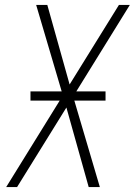

<svg xmlns="http://www.w3.org/2000/svg" viewBox="-20 -755 544 775"><path d="M5 0 221 -349H103V-386H229L126 -735H171L261 -414L460 -735H504L288 -386H406V-349H280L383 0H338L248 -321L49 0Z"/></svg>

Font: Iosevka SS04 Extralight
Style: Italic
Weight: 200
Italic angle: -9°
Monospace: yes
Designer: Belleve Invis
Foundry: Belleve Invis
Version: Version 19.0.0; ttfautohint (v1.8.4)